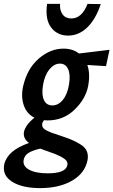

<svg xmlns="http://www.w3.org/2000/svg" viewBox="-81 -678 583 987"><path d="M161 -658H228Q225 -626 240.5 -604.5Q256 -583 285 -583Q340 -583 369 -658L437 -657Q411 -579 367.5 -537Q324 -495 269 -495Q214 -495 182 -536.5Q150 -578 161 -658ZM482 -422 464 -338 368 -344Q384 -299 372 -235Q359 -169 302 -114Q245 -59 164 -59Q151 -59 145 -60Q137 -50 136 -41Q133 -21 156 -8.5Q179 4 228 19Q264 31 283.5 39Q303 47 329 62Q355 77 364.5 97.5Q374 118 369 145Q356 212 290 250.5Q224 289 125 289Q33 289 -19 256Q-71 223 -59 166Q-42 95 68 57Q37 34 42 1Q49 -35 96 -73Q56 -93 41 -137.5Q26 -182 38 -235Q59 -326 118.5 -377Q178 -428 245 -428Q293 -428 325 -403ZM274 -245Q282 -295 269 -323Q256 -351 227 -351Q197 -351 172.5 -320.5Q148 -290 140 -240Q132 -191 145 -163.5Q158 -136 188 -136Q219 -136 242.5 -165Q266 -194 274 -245ZM165 100Q159 98 146 93.5Q133 89 126 86Q87 95 66.5 107.5Q46 120 41 142Q34 175 68 194Q102 213 164 213Q256 213 265 172Q268 160 261.5 150Q255 140 237.5 130.5Q220 121 206.5 115.5Q193 110 165 100Z"/></svg>

Font: EauTest
Style: Bold Italic
Weight: 700
Italic angle: -12°
Designer: Christian Thalmann (Catharsis Fonts)
Version: Version 0.001;PS 000.001;hotconv 1.0.88;makeotf.lib2.5.64775